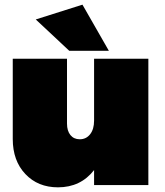

<svg xmlns="http://www.w3.org/2000/svg" viewBox="-20 -801 712 831"><path d="M35.2 -199.2V-546.9H270V-266.1Q270 -234.4 284.9 -216.3Q299.8 -198.2 325.2 -198.2Q353 -198.2 370.1 -220Q387.2 -241.7 387.2 -278.8V-546.9H622.1V0H387.2V-64.9Q329.1 9.8 231 9.8Q144 9.8 89.6 -47.9Q35.2 -105.5 35.2 -199.2ZM134.8 -716.8 336.9 -780.8 451.2 -581.1H279.8Z"/></svg>

Font: Trueno UltraBlack
Style: Regular
Weight: 950
Designer: Julieta Ulanovsky
Foundry: Julieta Ulanovsky
Version: Version 3.001b | FøM Fix